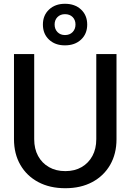

<svg xmlns="http://www.w3.org/2000/svg" viewBox="-20 -984 690 1016"><path d="M325.5 12Q243.5 12 182.5 -20.5Q121.5 -53 87.8 -111.5Q54 -170 54 -247.5V-698H161V-247.5Q161 -196.5 181.5 -158.8Q202 -121 239 -99.8Q276 -78.5 325.5 -78.5Q375.5 -78.5 412 -99.8Q448.5 -121 469 -158.8Q489.5 -196.5 489.5 -247.5V-698H596.5V-247.5Q596.5 -170 562.8 -111.5Q529 -53 468.2 -20.5Q407.5 12 325.5 12ZM323.5 -744Q271.5 -744 239.2 -774.5Q207 -805 207 -854Q207 -903 239.6 -933.5Q272.1 -964 323.7 -964Q376.5 -964 409 -933.5Q441.5 -903 441.5 -854Q441.5 -805 408.9 -774.5Q376.3 -744 323.5 -744ZM323.8 -798.5Q349 -798.5 364.2 -814.2Q379.5 -830 379.5 -854.2Q379.5 -878.5 364.3 -893.8Q349.1 -909 323.8 -909Q299.5 -909 284.2 -893.7Q269 -878.3 269 -854.5Q269 -830 284.2 -814.2Q299.4 -798.5 323.8 -798.5Z"/></svg>

Font: Azeret Mono Thin
Style: Regular
Weight: 100
Designer: Martin Vácha
Foundry: Displaay
Version: Version 1.002